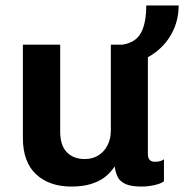

<svg xmlns="http://www.w3.org/2000/svg" viewBox="-20 -675 676 705"><path d="M242 10Q161 10 112.5 -35Q64 -80 64 -169V-511H201V-192Q201 -141 225.5 -116Q250 -91 291 -91Q319 -91 340.5 -104Q362 -117 374.5 -141Q387 -165 387 -195V-511H523V-110Q523 -94 530 -87.5Q537 -81 548 -81Q557 -81 565 -82.5Q573 -84 582 -90V-9Q569 0 545.5 5Q522 10 500 10Q461 10 440.5 0.5Q420 -9 412 -25.5Q404 -42 401 -64Q387 -42 366 -25.5Q345 -9 314.5 0.5Q284 10 242 10ZM430 -438V-511Q479 -519 498 -555Q517 -591 517 -655H636Q636 -599 610.5 -552Q585 -505 539 -474.5Q493 -444 430 -438Z"/></svg>

Font: Chivo Mono SemiBold
Style: Regular
Weight: 600
Monospace: yes
Designer: Hector Gatti
Foundry: Omnibus-Type
Version: Version 1.008